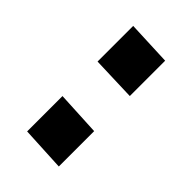

<svg xmlns="http://www.w3.org/2000/svg" viewBox="-0 -1050 480 480"><g transform="rotate(-45 240.0 -809.5)"><path d="M304 -868H430L425 -750H300ZM56 -869H181L175 -751H50Z"/></g></svg>

Font: Covid19
Style: Regular
Weight: 400
Designer: Peter Wiegel
Foundry: (c) CAT - Ing. Peter Wiegel.  for Rudolf Maass + Partner GmbH
Version: Version 001.000